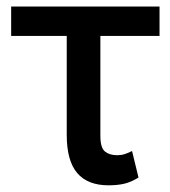

<svg xmlns="http://www.w3.org/2000/svg" viewBox="-20 -550 515 580"><path d="M461.9 -441.4H283.2V-139.6Q283.2 -103.5 297.1 -92.3Q311 -81.1 334 -81.1Q346.2 -81.1 356.7 -84.5Q367.2 -87.9 378.9 -93.8L398.4 -13.7Q376.5 0 355.7 4.9Q335 9.8 307.6 9.8Q245.1 9.8 213.4 -27.1Q181.6 -64 181.6 -142.6V-441.4H13.7V-530.3H461.9Z"/></svg>

Font: Pretendard Std Medium
Style: Regular
Weight: 500
Designer: Base glyphs from Inter by Rasmus Andersson; Hangeul glyphs from Noto Sans CJK(Source Han Sans) by Jang Soo-young and Kan
Foundry: Kil Hyung-jin
Version: Version 1.309